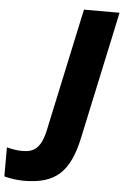

<svg xmlns="http://www.w3.org/2000/svg" viewBox="-227 -757 660 1026"><g transform="rotate(5 103.5 -244.5)"><path d="M-61 225C111 225 186 155 226 -33L372 -714H181L40 -57C19 42 -19 67 -80 67C-115 67 -141 61 -165 55V211C-134 219 -95 225 -61 225Z"/></g></svg>

Font: Noto Sans Black
Style: Italic
Weight: 900
Italic angle: -12°
Designer: Monotype Design Team
Foundry: Monotype Imaging Inc.
Version: Version 2.013